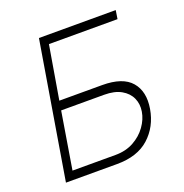

<svg xmlns="http://www.w3.org/2000/svg" viewBox="-130 -844 924 962"><g transform="rotate(-20 332.0 -363.5)"><path d="M59.7 0 180.4 -727.3H589.8L582.7 -681.5H217L169 -397.4H397.4Q506.7 -397.4 551.8 -344.6Q596.9 -291.9 582 -203.1Q566.8 -113.3 504.1 -56.6Q441.4 0 332.4 0ZM111.2 -45.5H340.6Q395.6 -45.5 437.9 -68.7Q480.1 -92 506.2 -128.6Q532.3 -165.1 538.7 -204.5Q545.1 -243.3 530.4 -275.9Q515.6 -308.6 480.5 -328.5Q445.3 -348.4 390.3 -348.4H160.9Z"/></g></svg>

Font: Inter UI Extra Light
Style: Italic
Weight: 200
Italic angle: -9.39999°
Designer: Rasmus Andersson
Foundry: rsms
Version: 3.2;8d6f07862